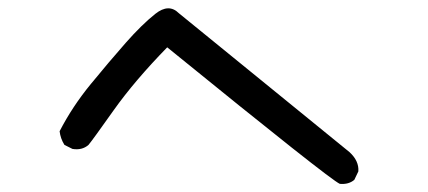

<svg xmlns="http://www.w3.org/2000/svg" viewBox="-20 -537 1040 467"><path d="M806.6 -89.8Q783.2 -99.6 386.7 -421.9Q307.6 -340.8 256.3 -268.6Q205.1 -196.3 195.3 -184.6Q179.7 -170.9 156.2 -174.8L136.7 -184.6Q127 -200.2 125 -217.8Q156.2 -278.3 201.2 -333Q246.1 -387.7 285.6 -432.6Q325.2 -477.5 357.9 -503.4Q390.6 -529.3 415 -504.9L830.1 -167Q853.5 -145.5 851.6 -120.1L841.8 -99.6Q828.1 -87.9 806.6 -89.8Z"/></svg>

Font: JasonHandwriting2
Style: Regular
Weight: 400
Version: Version 1.05.10